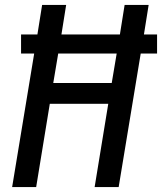

<svg xmlns="http://www.w3.org/2000/svg" viewBox="-20 -755 654 775"><path d="M29 0 118 -539H65V-616H131L150 -735H247L228 -616H464L483 -735H580L561 -616H614V-539H548L459 0H362L417 -336H181L126 0ZM195 -420H431L451 -539H215Z"/></svg>

Font: Iosevka Aile Medium Oblique
Style: Regular
Weight: 500
Italic angle: -9°
Designer: Belleve Invis
Foundry: Belleve Invis
Version: Version 31.1.0; ttfautohint (v1.8.4)